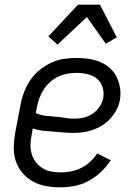

<svg xmlns="http://www.w3.org/2000/svg" viewBox="-20 -790 590 822"><path d="M239 12Q207 12 176.5 6.5Q146 1 120 -13.5Q94 -28 75 -51Q56 -74 47 -102.5Q38 -131 39 -163Q40 -195 46 -227L69 -347Q74 -373 84.5 -399.5Q95 -426 111.5 -449.5Q128 -473 151 -491.5Q174 -510 200.5 -522Q227 -534 253.5 -538Q280 -542 307 -542Q334 -542 360 -538Q386 -534 409 -524.5Q432 -515 450.5 -498.5Q469 -482 479.5 -460Q490 -438 494 -412.5Q498 -387 493 -360Q489 -339 478.5 -319.5Q468 -300 453 -283Q438 -266 419 -254Q400 -242 379 -234.5Q358 -227 337 -224Q316 -221 296 -221Q273 -221 251.5 -223Q230 -225 207.5 -226.5Q185 -228 163 -230.5Q141 -233 120 -240L116 -215Q111 -193 110.5 -172Q110 -151 115.5 -131.5Q121 -112 133 -96.5Q145 -81 161 -70.5Q177 -60 197.5 -56Q218 -52 240 -52Q261 -52 283 -56Q305 -60 326.5 -70.5Q348 -81 365.5 -97Q383 -113 396 -133L454 -104Q437 -77 412.5 -54Q388 -31 359.5 -15.5Q331 0 300 6Q269 12 239 12ZM300 -282Q320 -282 340 -287Q360 -292 377 -303.5Q394 -315 406 -333Q418 -351 422 -370Q426 -394 419 -416.5Q412 -439 395 -453Q378 -467 355 -472.5Q332 -478 308 -478Q289 -478 269 -474.5Q249 -471 230.5 -462.5Q212 -454 196 -440Q180 -426 168.5 -409Q157 -392 150 -373Q143 -354 139 -335L133 -306Q152 -297 173.5 -294.5Q195 -292 216 -290.5Q237 -289 258 -285.5Q279 -282 300 -282ZM226 -599 187 -634 314 -770H408L480 -630L433 -603L352 -717Z"/></svg>

Font: Lode
Style: Italic
Weight: 400
Italic angle: -11°
Monospace: yes
Designer: Belleve Invis
Foundry: Belleve Invis
Version: Version 29.2.0; ttfautohint (v1.8.3)